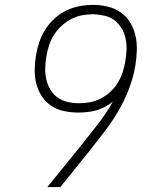

<svg xmlns="http://www.w3.org/2000/svg" viewBox="-20 -763 640 783"><path d="M173 0 314 -174Q347 -216 380.5 -258.5Q414 -301 440 -348Q425 -336 407.5 -327Q390 -318 372.5 -313Q355 -308 336 -306Q317 -304 299 -304Q270 -304 241 -310Q212 -316 189 -331.5Q166 -347 150.5 -370.5Q135 -394 128 -421.5Q121 -449 121.5 -479Q122 -509 127 -539Q132 -567 141 -593.5Q150 -620 165.5 -644Q181 -668 203 -688Q225 -708 251 -720.5Q277 -733 304.5 -738Q332 -743 360 -743Q390 -743 419.5 -736Q449 -729 472.5 -712.5Q496 -696 511 -671Q526 -646 532.5 -617Q539 -588 538 -557.5Q537 -527 532 -496Q524 -448 506.5 -402Q489 -356 464.5 -313.5Q440 -271 409 -230Q378 -189 347 -150L226 0ZM301 -342Q301 -342 301 -342Q301 -342 301 -342Q324 -342 346.5 -346Q369 -350 390.5 -361Q412 -372 430 -388.5Q448 -405 460.5 -425.5Q473 -446 480 -468Q487 -490 491 -512Q491 -512 491 -512.5Q491 -513 491 -513Q495 -536 496 -560Q497 -584 492 -606.5Q487 -629 475.5 -648Q464 -667 446.5 -680.5Q429 -694 406 -699Q383 -704 360 -705Q337 -705 314 -700.5Q291 -696 270 -685Q249 -674 231 -657.5Q213 -641 200 -620.5Q187 -600 180 -578Q173 -556 169 -533Q169 -533 169 -533Q169 -533 169 -533Q165 -509 164.5 -485Q164 -461 169 -439Q174 -417 185 -398Q196 -379 214 -366Q232 -353 254.5 -347.5Q277 -342 301 -342Z"/></svg>

Font: Iosevka Etoile XLtObl
Style: Regular
Weight: 200
Italic angle: -9°
Designer: Belleve Invis
Foundry: Belleve Invis
Version: Version 15.5.2; ttfautohint (v1.8.4)